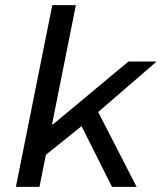

<svg xmlns="http://www.w3.org/2000/svg" viewBox="-20 -729 640 749"><path d="M42 0 184 -709H276L183 -244H187L481 -489H591L363 -292L513 0H417L298 -237L159 -125L134 0Z"/></svg>

Font: TypoPRO Source Code Pro
Style: Italic
Weight: 500
Italic angle: -11°
Monospace: yes
Designer: Paul D. Hunt, Teo Tuominen
Foundry: Adobe Systems Incorporated
Version: Version 1.030;PS 1.0;hotconv 1.0.84;makeotf.lib2.5.63406